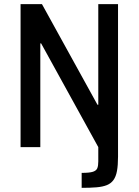

<svg xmlns="http://www.w3.org/2000/svg" viewBox="-20 -708 667 924"><path d="M373 196V124Q411 124 427.5 118.5Q444 113 448.5 101Q453 89 453 69V0L178 -499H174V0H79V-688H182L449 -204H453V-688H548V46Q548 87 543 114.5Q538 142 526 158.5Q514 175 494 183Q474 191 444 193.5Q414 196 373 196Z"/></svg>

Font: Saira SemiCondensed Medium
Style: Regular
Weight: 500
Width: 4
Designer: Hector Gatti with collaboration of the Omnibus-Type team
Foundry: Omnibus-Type
Version: Version 1.101